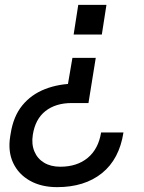

<svg xmlns="http://www.w3.org/2000/svg" viewBox="-20 -554 592 790"><path d="M278 -316H374L344 -130H275Q209 -130 167 -97Q125 -64 115 1Q109 39 121.5 69Q134 99 161.5 115.5Q189 132 228 132Q297 132 341 95.5Q385 59 396 -9H488Q471 101 399.5 158.5Q328 216 215 216Q150 216 103 189.5Q56 163 34 116Q12 69 22 7L24 -5Q35 -75 71.5 -120Q108 -165 165.5 -187.5Q223 -210 295 -210L252 -164ZM302 -534H418L399 -412H283Z"/></svg>

Font: Sora Variable Italic
Style: Regular
Weight: 400
Designer: Jonathan Barnbrook, Julián Moncada
Foundry: Barnbrook Fonts
Version: Version 2.000